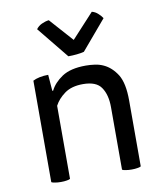

<svg xmlns="http://www.w3.org/2000/svg" viewBox="-83 -807 745 877"><g transform="rotate(-10 289.5 -368.5)"><path d="M171.9 -343.8Q187.5 -374 219.7 -397.5Q252 -420.9 304.7 -420.9Q367.2 -420.9 389.6 -386.7Q413.1 -352.5 413.1 -294.9Q413.1 -198.2 413.1 -4.9Q419.9 -1 430.7 0Q441.4 2 457 2Q472.7 2 483.4 0Q493.2 -1 500 -4.9Q500 -107.4 500 -311.5Q500 -390.6 475.6 -430.7Q450.2 -470.7 414.1 -487.3Q395.5 -496.1 374 -499Q352.5 -502 332 -502Q261.7 -502 221.7 -475.6Q182.6 -449.2 166 -415Q165 -415 162.1 -415Q160.2 -433.6 156.2 -490.2Q134.8 -490.2 116.2 -486.3Q97.7 -482.4 85 -475.6Q85 -453.1 85 -407.2Q85 -306.6 85 -4.9Q91.8 -1 102.5 0Q113.3 2 128.9 2Q144.5 2 155.3 0Q165 -1 171.9 -4.9Q171.9 -118.2 171.9 -343.8ZM261.7 -557.6Q281.2 -557.6 300.8 -559.6Q320.3 -561.5 335 -565.4Q373 -610.4 450.2 -701.2Q442.4 -713.9 429.7 -724.6Q418 -735.4 402.3 -739.3Q367.2 -702.1 298.8 -627Q274.4 -654.3 202.1 -735.4Q185.5 -733.4 168.9 -725.6Q152.3 -717.8 142.6 -704.1Q182.6 -655.3 261.7 -557.6Z"/></g></svg>

Font: cl
Style: Regular
Weight: 400
Designer: Mitja Miklavcic
Version: Version 1.0